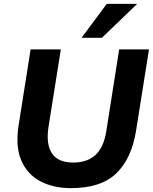

<svg xmlns="http://www.w3.org/2000/svg" viewBox="-20 -960 789 991"><path d="M346 11Q255 11 188 -24.5Q121 -60 90 -131.5Q59 -203 76 -313L138 -705H294L230 -303Q217 -215 248.5 -168Q280 -121 358 -121Q429 -121 471.5 -159Q514 -197 528 -279L595 -705H749L682 -284Q659 -141 580 -65Q501 11 346 11ZM401 -765 531 -940H688L506 -765Z"/></svg>

Font: Nunito Sans ExtraBold
Style: Italic
Weight: 800
Italic angle: -9°
Designer: Vernon Adams
Foundry: Vernon Adams
Version: Version 3.006; ttfautohint (v1.8.3)